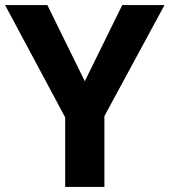

<svg xmlns="http://www.w3.org/2000/svg" viewBox="-20 -734 666 754"><path d="M313 -415 460 -714H626L390 -278V0H236V-273L0 -714H166Z"/></svg>

Font: Noto Sans Meetei Mayek
Style: Bold
Weight: 700
Designer: Monotype Design Team and Neelakash Kshetrimayum
Foundry: Monotype Imaging Inc.
Version: Version 2.002; ttfautohint (v1.8.4.7-5d5b)